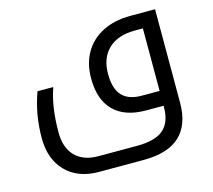

<svg xmlns="http://www.w3.org/2000/svg" viewBox="-103 -611 1083 976"><g transform="rotate(-15 438.0 -122.5)"><path d="M302 240Q192 240 128.5 175Q65 110 65 -1Q65 -126 106 -237H189Q155 -142 155 -7Q155 74 198 118Q241 162 320 162H522Q620 162 663 124Q706 86 706 7V0H614Q503 0 444.5 -58.5Q386 -117 386 -228Q386 -308 420 -365.5Q454 -423 516 -454Q578 -485 660 -485H791V6Q791 240 538 240ZM706 -78V-407H663Q574 -407 524.5 -360Q475 -313 475 -229Q475 -151 509 -114.5Q543 -78 612 -78Z"/></g></svg>

Font: Noto Kufi Arabic
Style: Regular
Weight: 400
Designer: Monotype Design Team, David Williams, Khaled Hosny
Foundry: Google LLC
Version: Version 2.109; ttfautohint (v1.8.4.7-5d5b)